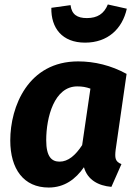

<svg xmlns="http://www.w3.org/2000/svg" viewBox="-20 -823 612 860"><path d="M361 -632C463 -632 528 -694 548 -784L463 -803C446 -761 416 -742 369 -742C326 -742 301 -758 296 -800L210 -788C208 -698 258 -632 361 -632ZM330 -548C106 -548 26 -346 26 -194C26 -66 86 17 198 17C269 17 319 -21 356 -74C372 -17 421 9 479 14L524 -88C495 -99 494 -117 498 -152L547 -492C478 -530 403 -548 330 -548ZM326 -436C349 -436 365 -433 385 -426L348 -173C318 -127 285 -99 247 -99C212 -99 187 -120 187 -195C187 -298 223 -436 326 -436Z"/></svg>

Font: Fira Sans
Style: Bold Italic
Weight: 700
Italic angle: -8°
Designer: bBox Type GmbH & Carrois Corporate GbR & Edenspiekermann AG
Foundry: bBox Type GmbH & Carrois Corporate GbR & Edenspiekermann AG
Version: Version 4.301;PS 004.301;hotconv 1.0.88;makeotf.lib2.5.64775